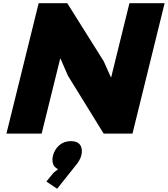

<svg xmlns="http://www.w3.org/2000/svg" viewBox="-20 -830 1043 1193"><path d="M484.9 137.2Q481.9 149.9 472.2 167Q462.4 184.1 452.1 195.8L335 342.8L268.1 297.9L313 243.2L340.8 221.2Q316.9 210.4 309.6 187.7Q302.2 165 309.1 137.2Q318.8 98.6 348.1 72.8Q377.4 46.9 419.9 46.9Q462.9 46.9 479 72.3Q495.1 97.7 484.9 137.2ZM1002.9 -810.1 803.2 0H624L401.9 -359.9L356 -465.8H354L238.8 0H20L220.2 -810.1H397.9L624 -450.2L668.9 -350.1H670.9L784.2 -810.1Z"/></svg>

Font: Sinkin Sans 900 X Black Italic
Style: Regular
Weight: 950
Italic angle: -112°
Designer: Keith Bates
Foundry: K-Type
Version: Sinkin Sans (version 1.0)  by Keith Bates   •   © 2014   www